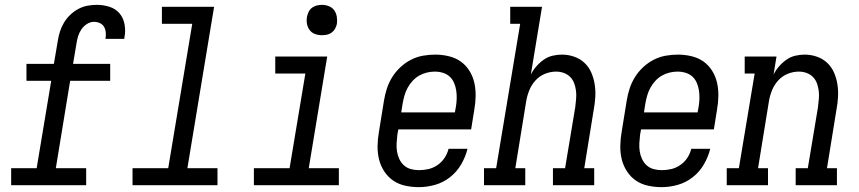

<svg xmlns="http://www.w3.org/2000/svg" viewBox="-20 -763 3540 791"><path d="M26 0V-70H131L191 -430H89V-500H202L218 -594Q221 -614 227 -633Q233 -652 243.5 -669.5Q254 -687 269 -701.5Q284 -716 302.5 -726Q321 -736 340.5 -739.5Q360 -743 379 -743Q406 -743 431 -735Q456 -727 472 -708.5Q488 -690 493 -663.5Q498 -637 493 -611Q493 -609 492.5 -607Q492 -605 492 -603H414Q414 -604 414.5 -605Q415 -606 415 -606Q417 -619 415.5 -631.5Q414 -644 408 -653.5Q402 -663 391 -668Q380 -673 367 -673Q352 -673 338 -664Q324 -655 315 -641.5Q306 -628 301.5 -613Q297 -598 295 -583L281 -500H434V-430H269L210 -70H335V0Z M526 0V-70H673L772 -665H647V-735H862L752 -70H876V0Z M1026 0V-70H1173L1238 -460H1114V-530H1328L1252 -70H1376V0ZM1306 -618Q1291 -618 1277.5 -623Q1264 -628 1255.5 -639.5Q1247 -651 1244.5 -665.5Q1242 -680 1245 -695Q1247 -705 1252 -715Q1257 -725 1266 -731.5Q1275 -738 1285.5 -740.5Q1296 -743 1306 -743Q1321 -743 1335 -737.5Q1349 -732 1357 -720.5Q1365 -709 1367.5 -694.5Q1370 -680 1368 -665Q1366 -655 1360.5 -645Q1355 -635 1346 -628.5Q1337 -622 1326.5 -620Q1316 -618 1306 -618Z M1706 8Q1677 8 1649.5 2Q1622 -4 1600 -19Q1578 -34 1563 -57Q1548 -80 1541.5 -106.5Q1535 -133 1535.5 -162Q1536 -191 1541 -219L1562 -349Q1566 -374 1574 -398.5Q1582 -423 1596 -445.5Q1610 -468 1630 -486.5Q1650 -505 1673.5 -517Q1697 -529 1722.5 -533.5Q1748 -538 1773 -538Q1801 -538 1828.5 -531.5Q1856 -525 1877.5 -510Q1899 -495 1913.5 -472Q1928 -449 1934 -422.5Q1940 -396 1939.5 -367.5Q1939 -339 1934 -311L1921 -230H1621L1617 -208Q1615 -191 1614 -173.5Q1613 -156 1615.5 -139.5Q1618 -123 1625 -108Q1632 -93 1644 -82Q1656 -71 1672.5 -66.5Q1689 -62 1706 -62Q1726 -62 1745.5 -66.5Q1765 -71 1782.5 -83Q1800 -95 1811.5 -112.5Q1823 -130 1828 -150H1906Q1898 -117 1880 -86Q1862 -55 1834 -33Q1806 -11 1772.5 -1.5Q1739 8 1706 8ZM1633 -300H1854L1858 -322Q1861 -339 1861.5 -356.5Q1862 -374 1859.5 -390.5Q1857 -407 1850.5 -422Q1844 -437 1832.5 -447.5Q1821 -458 1805 -463Q1789 -468 1771 -468Q1755 -468 1738.5 -464Q1722 -460 1707 -451.5Q1692 -443 1680 -430Q1668 -417 1659.5 -401.5Q1651 -386 1646.5 -370Q1642 -354 1639 -338Z M1974 0V-70H2024L2123 -665H2082V-735H2213L2167 -456Q2176 -474 2189.5 -489.5Q2203 -505 2220 -517Q2237 -529 2256.5 -533.5Q2276 -538 2295 -538Q2321 -538 2345.5 -529.5Q2370 -521 2388 -504Q2406 -487 2416 -464Q2426 -441 2430 -415.5Q2434 -390 2432.5 -363.5Q2431 -337 2426 -311L2387 -70H2428V0H2258V-70H2308L2350 -322Q2352 -339 2353.5 -356Q2355 -373 2353 -389Q2351 -405 2345.5 -420Q2340 -435 2329 -446Q2318 -457 2303 -462.5Q2288 -468 2271 -468Q2248 -468 2225.5 -459Q2203 -450 2186.5 -432Q2170 -414 2161 -392Q2152 -370 2148 -347L2103 -70H2144V0Z M2706 8Q2677 8 2649.5 2Q2622 -4 2600 -19Q2578 -34 2563 -57Q2548 -80 2541.5 -106.5Q2535 -133 2535.5 -162Q2536 -191 2541 -219L2562 -349Q2566 -374 2574 -398.5Q2582 -423 2596 -445.5Q2610 -468 2630 -486.5Q2650 -505 2673.5 -517Q2697 -529 2722.5 -533.5Q2748 -538 2773 -538Q2801 -538 2828.5 -531.5Q2856 -525 2877.5 -510Q2899 -495 2913.5 -472Q2928 -449 2934 -422.5Q2940 -396 2939.5 -367.5Q2939 -339 2934 -311L2921 -230H2621L2617 -208Q2615 -191 2614 -173.5Q2613 -156 2615.5 -139.5Q2618 -123 2625 -108Q2632 -93 2644 -82Q2656 -71 2672.5 -66.5Q2689 -62 2706 -62Q2726 -62 2745.5 -66.5Q2765 -71 2782.5 -83Q2800 -95 2811.5 -112.5Q2823 -130 2828 -150H2906Q2898 -117 2880 -86Q2862 -55 2834 -33Q2806 -11 2772.5 -1.5Q2739 8 2706 8ZM2633 -300H2854L2858 -322Q2861 -339 2861.5 -356.5Q2862 -374 2859.5 -390.5Q2857 -407 2850.5 -422Q2844 -437 2832.5 -447.5Q2821 -458 2805 -463Q2789 -468 2771 -468Q2755 -468 2738.5 -464Q2722 -460 2707 -451.5Q2692 -443 2680 -430Q2668 -417 2659.5 -401.5Q2651 -386 2646.5 -370Q2642 -354 2639 -338Z M2974 0V-70H3024L3089 -460H3048V-530H3179L3167 -456Q3176 -474 3189.5 -489.5Q3203 -505 3220 -517Q3237 -529 3256.5 -533.5Q3276 -538 3295 -538Q3321 -538 3345.5 -529.5Q3370 -521 3388 -504Q3406 -487 3416 -464Q3426 -441 3430 -415.5Q3434 -390 3432.5 -363.5Q3431 -337 3426 -311L3387 -70H3428V0H3258V-70H3308L3350 -322Q3352 -339 3353.5 -356Q3355 -373 3353 -389Q3351 -405 3345.5 -420Q3340 -435 3329 -446Q3318 -457 3303 -462.5Q3288 -468 3271 -468Q3248 -468 3225.5 -459Q3203 -450 3186.5 -432Q3170 -414 3161 -392Q3152 -370 3148 -347L3103 -70H3144V0Z"/></svg>

Font: Iosevka Curly Slab Oblique
Style: Regular
Weight: 400
Italic angle: -9°
Monospace: yes
Designer: Belleve Invis
Foundry: Belleve Invis
Version: Version 11.1.0; ttfautohint (v1.8.3)